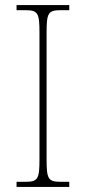

<svg xmlns="http://www.w3.org/2000/svg" viewBox="-20 -734 339 754"><path d="M45 0H252V-20H219C169 -20 163 -31 163 -108V-606C163 -683 169 -694 219 -694H252V-714H45V-694H79C129 -694 135 -683 135 -606V-108C135 -31 129 -20 79 -20H45Z"/></svg>

Font: Noto Serif Myanmar SemiCondensed Thin
Style: Regular
Weight: 100
Width: 4
Designer: Ben Mitchell and the Monotype Design Team
Foundry: Monotype Imaging Inc.
Version: Version 2.106